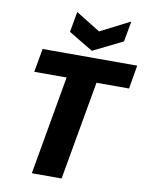

<svg xmlns="http://www.w3.org/2000/svg" viewBox="-100 -1014 840 1085"><g transform="rotate(10 320.0 -471.0)"><path d="M73.2 -566.9 97.2 -702.1H640.1L617.2 -566.9H430.2L330.1 0H159.2L258.8 -566.9ZM394 -855 564 -941.9 543 -824.2 373 -740.2 232.9 -824.2 253.9 -941.9Z"/></g></svg>

Font: SVN-Poppins
Style: Bold Italic
Weight: 700
Italic angle: -10°
Designer: Ninad Kale (Devanagari), Jonny Pinhorn (Latin)
Foundry: Indian Type Foundry
Version: Version 3.002 2017